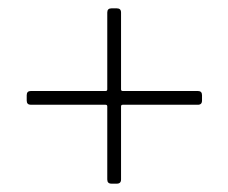

<svg xmlns="http://www.w3.org/2000/svg" viewBox="-20 -554 547 460"><path d="M237 -124V-299Q237 -303 233 -303H54Q44 -303 44 -313V-326Q44 -336 54 -336H233Q237 -336 237 -340V-524Q237 -534 247 -534H260Q270 -534 270 -524V-340Q270 -336 274 -336H454Q464 -336 464 -326V-313Q464 -303 454 -303H274Q270 -303 270 -299V-124Q270 -114 260 -114H247Q237 -114 237 -124Z"/></svg>

Font: Barlow GEO Extra Light
Style: Regular
Weight: 200
Designer: Jeremy Tribby
Foundry: Tribby Type
Version: Version 1.408